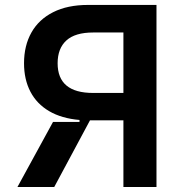

<svg xmlns="http://www.w3.org/2000/svg" viewBox="-20 -747 711 767"><path d="M605.1 -727.3V0H473V-266.3H339.5L196.7 0H49.7L191.8 -259.9H297.6V-267.8Q226.2 -273.8 176.5 -302.9Q126.8 -332 101.4 -380.9Q76 -429.7 76 -494.3Q76 -564.6 105.5 -617Q134.9 -669.4 192.3 -698.3Q249.6 -727.3 331.7 -727.3ZM473 -375.7V-617.2H352.3Q280.2 -617.2 245.2 -585.4Q210.2 -553.6 210.2 -494.3Q210.2 -375.7 351.6 -375.7Z"/></svg>

Font: Riot Sans
Style: Bold
Weight: 600
Designer: Rasmus Andersson
Foundry: rsms
Version: Version 4.001